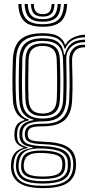

<svg xmlns="http://www.w3.org/2000/svg" viewBox="-20 -774 448 962"><path d="M195.2 168.5Q117.5 168.5 78.6 144.1Q39.8 119.8 35.2 68.2Q34.8 61.2 35 54Q35.2 46.8 36.2 39.2Q41.5 -17.5 96.8 -32.5V-36Q56.2 -47.8 52.5 -87.2Q52 -92.2 52.1 -98.5Q52.2 -104.8 52.5 -110Q54 -133.8 64.8 -149.1Q75.5 -164.5 102.2 -172V-175.5Q79 -183.5 62.9 -208Q46.8 -232.5 44.8 -272Q42.2 -319.8 42.4 -369.5Q42.5 -419.2 44.5 -474.8Q47.5 -545.8 83.2 -576.6Q119 -607.5 194.2 -607.5Q244.5 -607.5 270.1 -593.2Q295.8 -579 305.5 -550.8H308.8Q322.8 -576.5 352.5 -588.5Q382.2 -600.5 406 -600V-587Q365.8 -587.2 340.9 -571.1Q316 -555 307.5 -530.2H303.8Q295.5 -563 270.5 -578.9Q245.5 -594.8 194.2 -594.8Q127.8 -594.8 95.4 -567.1Q63 -539.5 60.5 -475.2Q58.2 -418 58.1 -371Q58 -324 60.5 -273.5Q62.8 -229.8 80 -206Q97.2 -182.2 125 -175V-171.5Q93.5 -164 80.5 -149.8Q67.5 -135.5 66 -110Q65 -99 66 -87Q67.5 -66 78.6 -55Q89.8 -44 118.5 -36V-32.5Q84 -25 68.6 -8.4Q53.2 8.2 49.8 39.2Q48.5 47.2 47.9 53Q47.2 58.8 48.2 68Q52.8 113.8 86.6 135.4Q120.5 157 195.2 157Q271.8 157 306.9 135Q342 113 346.5 64Q348 49 346 33Q341.2 -9.8 306.6 -29.4Q272 -49 197.8 -51.5Q149.2 -53.2 129.4 -61.2Q109.5 -69.2 106 -87Q103.2 -99.8 104.8 -110.2Q108.5 -135.5 128.4 -144.8Q148.2 -154 194.5 -153.8Q264.5 -153.2 294.1 -183.8Q323.8 -214.2 326.8 -273.8Q328.5 -310 328.8 -339.1Q329 -368.2 328.4 -399.6Q327.8 -431 326.8 -474.2Q325.8 -508.2 346.1 -529.6Q366.5 -551 406 -550V-537.2Q371.5 -537.8 355.9 -519Q340.2 -500.2 341 -471.5Q342.2 -418.5 343.2 -373.9Q344.2 -329.2 341.5 -273.2Q338 -202.5 303.2 -171.9Q268.5 -141.2 194.2 -141.2Q155.2 -141.2 138.1 -134.8Q121 -128.2 119 -108Q118.8 -106.8 118.8 -100.5Q118.8 -94.2 119.5 -91.2Q122.2 -76 139.2 -70.8Q156.2 -65.5 198 -64Q279 -61.8 317.6 -38.6Q356.2 -15.5 360.2 33.5Q361.5 49 360.5 64Q356.2 118.2 317.1 143.4Q278 168.5 195.2 168.5ZM195.2 145.8Q126.5 145.8 95.4 127.6Q64.2 109.5 60.2 68Q59.5 60 59.9 53.6Q60.2 47.2 61.2 39Q64.5 6.5 83.4 -10.4Q102.2 -27.2 143.5 -32.8V-36.2Q111.2 -40.5 96 -52.2Q80.8 -64 78 -87Q77.2 -93 77.2 -98.9Q77.2 -104.8 77.5 -110.2Q80.2 -161.5 147.5 -172V-175Q115 -181.8 96.6 -205.4Q78.2 -229 76 -274.5Q73.8 -318.5 73.9 -368.1Q74 -417.8 76 -474.2Q78.2 -532.8 107.2 -557.5Q136.2 -582.2 194.2 -582.2Q246 -582.2 270.8 -562.9Q295.5 -543.5 301.2 -499.8H304.8Q313.8 -536.8 337.9 -555.9Q362 -575 406 -575.5V-562.5Q360.5 -563.2 335.5 -538.4Q310.5 -513.5 312 -475.5Q313.5 -421.5 313.6 -371.2Q313.8 -321 311.8 -275Q308.8 -217.5 280.6 -191.6Q252.5 -165.8 194 -166Q151 -166.2 123.4 -154.4Q95.8 -142.5 92.5 -112.5Q90.8 -99.2 92.5 -87.5Q96 -61.2 121.6 -52.4Q147.2 -43.5 197.5 -41.8Q262.8 -39.8 296.1 -22.4Q329.5 -5 333.8 32.8Q334.5 40 334.8 47.9Q335 55.8 334.2 64Q330.5 109.2 295.9 127.5Q261.2 145.8 195.2 145.8ZM194.2 -180Q243.8 -180 268.8 -202.2Q293.8 -224.5 296.2 -274.8Q298.5 -324.2 298.1 -371.5Q297.8 -418.8 295.8 -475.2Q294 -526.8 268.6 -548Q243.2 -569.2 194.2 -569.2Q140.2 -569.2 116.8 -545.6Q93.2 -522 91.8 -473.8Q90.2 -416.5 90.1 -371.4Q90 -326.2 91.8 -273Q93.8 -224.5 119 -202.2Q144.2 -180 194.2 -180ZM194.2 -192.5Q150.2 -192.5 129.6 -212.8Q109 -233 107.5 -275.2Q105.8 -322.8 105.9 -370.5Q106 -418.2 107.5 -473Q108.8 -518 129.9 -537.4Q151 -556.8 194.2 -556.8Q236.5 -556.8 257.5 -537.5Q278.5 -518.2 280 -475.2Q282 -417.8 282.2 -370.6Q282.5 -323.5 280.2 -275.8Q278.2 -232 257.1 -212.2Q236 -192.5 194.2 -192.5ZM194.2 -205.2Q227.2 -205.2 245 -222Q262.8 -238.8 264.5 -276.8Q268.2 -362.2 264.2 -474.8Q262.8 -512.8 244.6 -528.4Q226.5 -544 194.2 -544Q160.2 -544 142.2 -527.8Q124.2 -511.5 123 -472.5Q121.8 -421.5 121.5 -373.4Q121.2 -325.2 123 -275.8Q124.8 -238.8 142.1 -222Q159.5 -205.2 194.2 -205.2ZM195.2 133.8Q262.5 133.8 290 115.8Q317.5 97.8 319.5 65.5Q320.2 55.2 320.1 48.6Q320 42 319 33Q316 4.2 288.8 -11.2Q261.5 -26.8 197.2 -29.8Q136.8 -32.8 108.5 -16.2Q80.2 0.2 74.5 39.8Q73.5 46.8 73 53.4Q72.5 60 73.5 69Q77.2 103.8 106.2 118.8Q135.2 133.8 195.2 133.8ZM195.2 122.5Q139.8 122.5 114.4 109.8Q89 97 86 68.2Q84.5 57.2 87.2 39Q92 2.8 118.8 -9.2Q145.5 -21.2 199 -19.5Q251.8 -17.5 277.2 -5.1Q302.8 7.2 306 33.2Q307.2 44 307.2 50.4Q307.2 56.8 306.2 64.2Q303.2 95.5 277.4 109Q251.5 122.5 195.2 122.5ZM195.2 110.5Q243.2 110.5 265.9 100Q288.5 89.5 291.5 64Q293.8 47.5 291 33.2Q288.5 13.8 267.1 4.5Q245.8 -4.8 197.5 -7.2Q148.8 -10 126.5 1.9Q104.2 13.8 100.8 39Q97.2 53.2 99.8 68.2Q102.5 90 124.5 100.2Q146.5 110.5 195.2 110.5ZM194 -640Q131 -640 102.6 -666.4Q74.2 -692.8 71.8 -753.8H87.5Q89.5 -699.8 114.4 -676.2Q139.2 -652.8 194 -652.8Q248.8 -652.8 273.5 -676.2Q298.2 -699.8 300.5 -753.8H316.5Q313.5 -692.8 285.1 -666.4Q256.8 -640 194 -640ZM194 -665.2Q147.2 -665.2 126.2 -685.8Q105.2 -706.2 103.2 -753.8H119Q120.8 -713.2 138.1 -695.6Q155.5 -678 194 -678Q232.5 -678 249.9 -695.6Q267.2 -713.2 269 -753.8H284.8Q282.5 -706.2 261.5 -685.8Q240.5 -665.2 194 -665.2ZM194 -690.8Q163.8 -690.8 150 -705.4Q136.2 -720 135 -753.8H149.2Q149.8 -726.8 160.6 -715Q171.5 -703.2 194 -703.2Q216.8 -703.2 227.5 -715Q238.2 -726.8 238.8 -753.8H253Q251.8 -720 238 -705.4Q224.2 -690.8 194 -690.8Z"/></svg>

Font: Big Shoulders Inline Text
Style: Regular
Weight: 400
Designer: Patric King
Foundry: XO Type Co
Version: Version 1.000